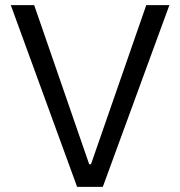

<svg xmlns="http://www.w3.org/2000/svg" viewBox="-20 -727 701 747"><path d="M327 -88H334L549 -707H639L380 0H280L22 -707H113Z"/></svg>

Font: 42dot Sans
Style: Regular
Weight: 400
Designer: 42dot
Version: Version 1.000